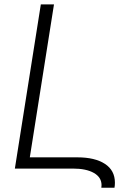

<svg xmlns="http://www.w3.org/2000/svg" viewBox="-20 -770 594 877"><path d="M504.9 64.5Q504.9 77.1 502.9 87.4H442.9Q443.8 79.6 443.8 75.7Q443.8 40 408.9 20Q374 0 313 0H47.9L166.5 -750H226.6L116.2 -51.3H333.5Q413.6 -51.3 459.2 -21.5Q504.9 8.3 504.9 64.5Z"/></svg>

Font: Mardoto Light
Style: Italic
Weight: 300
Italic angle: -12°
Designer: Christian Robertson, Vahan Hovhannisyan
Foundry: Google
Version: Version 1.000